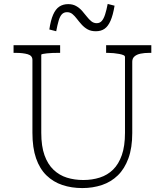

<svg xmlns="http://www.w3.org/2000/svg" viewBox="-20 -940 838 977"><path d="M190 -264Q190 -196 206.5 -150Q223 -104 252.5 -76Q282 -48 320.5 -36Q359 -24 404 -24Q449 -24 488 -36.5Q527 -49 555.5 -77Q584 -105 600 -151Q616 -197 616 -264V-650Q616 -656 608 -659.5Q600 -663 587 -665.5Q574 -668 558.5 -669.5Q543 -671 529 -671H520V-710H750V-671H739Q715 -671 695.5 -667Q676 -663 664.5 -653Q653 -643 653 -626V-263Q653 -188 633.5 -134.5Q614 -81 579.5 -47.5Q545 -14 498.5 1.5Q452 17 399 17Q344 17 297.5 1.5Q251 -14 216.5 -47.5Q182 -81 163.5 -134.5Q145 -188 145 -264V-635Q145 -657 121 -664Q97 -671 60 -671H49V-710H286V-671H277Q263 -671 247.5 -670.5Q232 -670 219 -668.5Q206 -667 198 -665.5Q190 -664 190 -661ZM468 -781Q443 -781 426 -790.5Q409 -800 395.5 -815Q382 -830 371 -844.5Q360 -859 348.5 -868.5Q337 -878 321 -878Q305 -878 295 -867.5Q285 -857 278.5 -835Q272 -813 266 -781L231 -790Q238 -837 250.5 -865.5Q263 -894 282 -906.5Q301 -919 327 -919Q350 -919 367 -909.5Q384 -900 397 -885.5Q410 -871 421.5 -856Q433 -841 445 -831.5Q457 -822 472 -822Q488 -822 498 -833.5Q508 -845 515 -867Q522 -889 528 -920L563 -911Q555 -863 542.5 -834.5Q530 -806 512 -793.5Q494 -781 468 -781Z"/></svg>

Font: Roboto Serif 20pt Thin
Style: Regular
Weight: 250
Version: Version 1.008